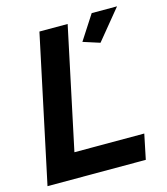

<svg xmlns="http://www.w3.org/2000/svg" viewBox="-109 -815 781 900"><g transform="rotate(-15 281.0 -365.0)"><path d="M343 -611 420 -730H543L424 -585ZM161 -710H298L173 -121H512L487 0H10Z"/></g></svg>

Font: PTCRaleway
Style: Bold Italic
Weight: 700
Italic angle: -12°
Designer: Matt McInerney, Pablo Impallari, Rodrigo Fuenzalida
Foundry: Matt McInerney, Pablo Impallari, Rodrigo Fuenzalida
Version: Version 3.000g; ttfautohint (v1.5) -l 8 -r 28 -G 28 -x 14 -D